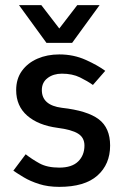

<svg xmlns="http://www.w3.org/2000/svg" viewBox="-20 -720 481 748"><path d="M32 -55 80 -119Q104 -100 134 -83.5Q164 -67 211 -67Q260 -67 284.5 -91Q309 -115 309 -153Q309 -184 284 -199.5Q259 -215 204 -222Q129 -232 86 -269.5Q43 -307 43 -369Q43 -413 65.5 -444Q88 -475 126 -491.5Q164 -508 211 -508Q267 -508 314.5 -486.5Q362 -465 390 -444L342 -389Q321 -404 291.5 -418.5Q262 -433 221 -433Q188 -433 165.5 -416Q143 -399 143 -369Q143 -310 221 -300Q320 -289 364.5 -255.5Q409 -222 409 -153Q409 -80 359.5 -36Q310 8 211 8Q167 8 132.5 -3Q98 -14 73 -29Q48 -44 32 -55ZM368 -700 261 -553H161L54 -700H141L211 -609L281 -700Z"/></svg>

Font: Epunda Sans Medium
Style: Regular
Weight: 500
Designer: Simon Atzbach
Foundry: typofactur
Version: Version 2.204; ttfautohint (v1.8.4.7-5d5b)